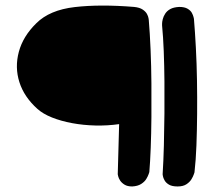

<svg xmlns="http://www.w3.org/2000/svg" viewBox="-20 -674 772 693"><path d="M457 -1Q440 -1 429.5 -7.5Q419 -14 413.5 -22.5Q408 -31 406.5 -38Q405 -45 405 -45L410 -226Q368 -220 324.5 -221Q281 -222 240.5 -229.5Q200 -237 167.5 -250Q135 -263 115 -281Q67 -324 50 -377.5Q33 -431 48 -487Q63 -543 111 -590Q159 -638 250 -648.5Q341 -659 464 -649Q484 -647 495 -639.5Q506 -632 510.5 -623.5Q515 -615 516 -608.5Q517 -602 517 -602Q521 -554 523.5 -495Q526 -436 526.5 -373.5Q527 -311 526.5 -251Q526 -191 524 -140Q522 -89 519 -53Q519 -53 516.5 -45.5Q514 -38 508 -28Q502 -18 489.5 -10Q477 -2 457 -1ZM621 -1Q601 -1 590 -7.5Q579 -14 574 -23Q569 -32 568 -38.5Q567 -45 567 -45Q570 -93 571.5 -149Q573 -205 573.5 -264Q574 -323 573.5 -380.5Q573 -438 571 -489.5Q569 -541 565 -582Q565 -582 565 -588.5Q565 -595 567.5 -605Q570 -615 576.5 -625Q583 -635 595 -641.5Q607 -648 627 -649Q646 -649 657 -642.5Q668 -636 672.5 -627.5Q677 -619 678.5 -612.5Q680 -606 680 -606Q684 -558 687 -501Q690 -444 691 -383.5Q692 -323 691.5 -263Q691 -203 689 -149.5Q687 -96 682 -52Q682 -52 679.5 -44.5Q677 -37 671 -27Q665 -17 653 -9Q641 -1 621 -1Z"/></svg>

Font: Sour Gummy Medium
Style: Regular
Weight: 500
Designer: Stefie Justprince
Foundry: Eifetstype
Version: Version 1.000